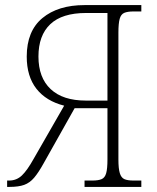

<svg xmlns="http://www.w3.org/2000/svg" viewBox="-20 -734 618 754"><path d="M8 0V-25H16Q45 -25 66 -45Q87 -65 112 -110L232 -319Q161 -337 123 -385.5Q85 -434 85 -512Q85 -612 146.5 -663Q208 -714 312 -714H535V-689H504Q481 -689 468 -683.5Q455 -678 450 -660Q445 -642 445 -606V-108Q445 -72 450.5 -54Q456 -36 468.5 -30.5Q481 -25 504 -25H535V0H312V-25H343Q366 -25 379 -30.5Q392 -36 397 -54Q402 -72 402 -108V-309H273L151 -92Q131 -56 114 -36Q97 -16 75 -8Q53 0 17 0ZM317 -339H402V-683H318Q224 -683 177.5 -639Q131 -595 131 -512Q131 -429 179 -384Q227 -339 317 -339Z"/></svg>

Font: Noto Serif SemiCondensed ExtraLight
Style: Regular
Weight: 200
Width: 4
Designer: Monotype Design Team
Foundry: Monotype Imaging Inc.
Version: Version 2.014